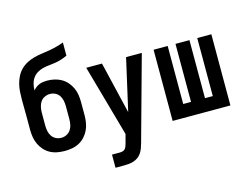

<svg xmlns="http://www.w3.org/2000/svg" viewBox="-122 -937 1744 1355"><g transform="rotate(-15 750.0 -260.0)"><path d="M250 8Q223 8 195.5 3Q168 -2 144 -15Q120 -28 101.5 -48.5Q83 -69 71.5 -93.5Q60 -118 55.5 -145.5Q51 -173 51 -200V-296Q51 -328 50.5 -359.5Q50 -391 50 -422Q50 -451 52 -479.5Q54 -508 61 -535Q68 -562 81 -587.5Q94 -613 114.5 -633Q135 -653 160.5 -666Q186 -679 213.5 -686.5Q241 -694 269 -697.5Q297 -701 325 -706Q353 -711 380 -718Q407 -725 434 -735V-639Q413 -629 391 -622Q369 -615 346 -611Q323 -607 299.5 -605Q276 -603 253.5 -597.5Q231 -592 210.5 -579.5Q190 -567 177 -548Q164 -529 158.5 -506Q153 -483 153 -460Q162 -471 173.5 -480Q185 -489 198.5 -494.5Q212 -500 226.5 -502Q241 -504 256 -504Q283 -504 309.5 -498Q336 -492 359 -479Q382 -466 400 -445.5Q418 -425 429.5 -400.5Q441 -376 445 -349.5Q449 -323 449 -296V-200Q449 -173 444.5 -145.5Q440 -118 428.5 -93.5Q417 -69 398.5 -48.5Q380 -28 356 -15Q332 -2 304.5 3Q277 8 250 8ZM250 -88Q270 -88 288.5 -97Q307 -106 318.5 -123Q330 -140 334 -160Q338 -180 338 -200V-296Q338 -316 334 -336Q330 -356 319 -373Q308 -390 289.5 -399Q271 -408 251 -408Q231 -408 212 -399Q193 -390 182 -373.5Q171 -357 166.5 -336.5Q162 -316 162 -296V-200Q162 -180 166 -160Q170 -140 181.5 -123Q193 -106 211.5 -97Q230 -88 250 -88Z M564 215V119H621Q631 119 641.5 116.5Q652 114 659 106.5Q666 99 669.5 89.5Q673 80 676 70L694 3L547 -520H662L752 -141L838 -520H953L783 95Q778 113 771.5 130.5Q765 148 754.5 163.5Q744 179 728.5 190Q713 201 695 206.5Q677 212 658.5 213.5Q640 215 621 215Z M1039 0V-520H1142V-96H1199V-520H1301V-96H1358V-520H1461V0Z"/></g></svg>

Font: Iosevka Algr
Style: Bold
Weight: 700
Monospace: yes
Designer: Belleve Invis
Foundry: Belleve Invis
Version: Version 26.0.2; ttfautohint (v1.8.3)